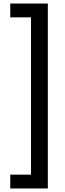

<svg xmlns="http://www.w3.org/2000/svg" viewBox="-20 -820 368 1084"><path d="M38 244V166H155V-722H38V-800H250V244Z"/></svg>

Font: Noto Sans Tamil SemiCondensed Medium
Style: Regular
Weight: 500
Width: 4
Designer: Jelle Bosma - Monotype Design Team
Foundry: Monotype Imaging Inc.
Version: Version 2.004; ttfautohint (v1.8.4.7-5d5b)